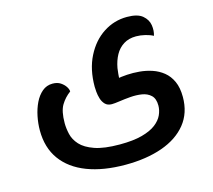

<svg xmlns="http://www.w3.org/2000/svg" viewBox="-102 -605 1073 965"><g transform="rotate(-15 434.0 -122.0)"><path d="M437 236Q322 236 238.5 204Q155 172 110 110Q65 48 65 -42Q65 -78 72.5 -115Q80 -152 95 -183Q110 -214 133 -233.5Q156 -253 187 -253Q212 -253 228.5 -242Q245 -231 254 -217Q263 -203 263 -192Q233 -170 214 -138.5Q195 -107 195 -45Q195 -18 202 12.5Q209 43 233 69.5Q257 96 305.5 113Q354 130 436 130Q506 130 552 117.5Q598 105 624.5 84.5Q651 64 662 39.5Q673 15 673 -9Q673 -45 654.5 -62.5Q636 -80 607.5 -84.5Q579 -89 548 -86.5Q517 -84 490 -80Q463 -76 449 -76Q427 -76 414.5 -89Q402 -102 396.5 -120.5Q391 -139 389.5 -156.5Q388 -174 388 -183Q388 -273 422 -340Q456 -407 512 -443.5Q568 -480 635 -480Q690 -480 715.5 -458.5Q741 -437 745.5 -407.5Q750 -378 742 -353Q726 -362 701.5 -368Q677 -374 654 -374Q616 -374 589 -357Q562 -340 546 -311Q530 -282 523 -244Q521 -230 519.5 -214.5Q518 -199 518 -183L504 -192Q529 -197 560.5 -199Q592 -201 625.5 -198Q659 -195 690.5 -184.5Q722 -174 747.5 -153.5Q773 -133 788 -100Q803 -67 803 -19Q803 64 757 121Q711 178 628.5 207Q546 236 437 236Z"/></g></svg>

Font: El Messiri
Style: Regular
Weight: 400
Designer: Mohamed Gaber
Foundry: Kief Type Foundry
Version: Version 2.020